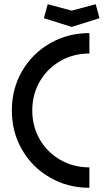

<svg xmlns="http://www.w3.org/2000/svg" viewBox="-20 -877 492 911"><path d="M36.2 -353Q36.2 -456 84.7 -539.5Q133.2 -623 217.2 -671.5Q301.2 -720 404.2 -720V-623.1Q328.1 -623.1 266.1 -587.5Q204.2 -551.9 168.7 -490.3Q133.1 -428.7 133.1 -353Q133.1 -277.3 168.7 -215.7Q204.2 -154.1 266.2 -118.5Q328.2 -82.9 404.2 -82.9V14Q301.2 14 217.2 -34.5Q133.2 -83 84.7 -166.5Q36.2 -250 36.2 -353ZM188.2 -790.7 206.3 -856.9 320.2 -826.6 434.1 -856.9 452.2 -790.7 320.2 -749.3Z"/></svg>

Font: Lineal Thin
Style: Regular
Weight: 200
Designer: Created by Frank Adebiaye with contributions from Anton Moglia & Ariel Martín Pérez
Created by Frank ADEBIAYE with FontF
Foundry: Velvetyne Type Foundry
Version: Version 2.000;Glyphs 3.2 (3227)